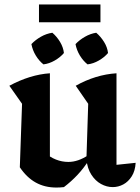

<svg xmlns="http://www.w3.org/2000/svg" viewBox="-20 -832 630 862"><path d="M503 -92 589 -101Q587 -65 571.5 -40.5Q556 -16 533.5 -4Q511 8 486 8Q459 8 433.5 -6Q408 -20 390 -48Q372 -76 368 -117L376 -366L320 -447Q409 -497 503 -503ZM267 8Q258 9 250 9.5Q242 10 233 10Q181 10 140.5 -12.5Q100 -35 69 -81L179 -148Q229 -105 287 -105Q331 -105 377 -136L381 -116Q357 -78 328.5 -47.5Q300 -17 267 8ZM69 -81 79 -366 22 -447Q115 -497 204 -503V-94ZM215 -685Q235 -668 249.5 -644Q264 -620 267 -594Q251 -575 226 -560.5Q201 -546 175 -543Q155 -559 140.5 -583Q126 -607 121 -634Q139 -653 163.5 -667Q188 -681 215 -685ZM412 -685Q432 -668 447 -644Q462 -620 465 -594Q449 -575 424 -560.5Q399 -546 373 -543Q353 -559 338.5 -583Q324 -607 319 -634Q337 -653 361.5 -667Q386 -681 412 -685ZM155 -732V-812H431V-732Z"/></svg>

Font: Piazzolla 24pt
Style: Bold
Weight: 700
Designer: Juan Pablo del Peral
Foundry: Huerta Tipografica
Version: Version 2.005